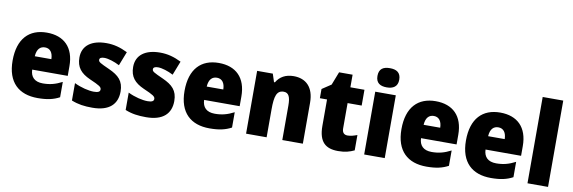

<svg xmlns="http://www.w3.org/2000/svg" viewBox="-54 -1215 4970 1665"><g transform="rotate(10 2430.5 -383.0)"><path d="M290 -563C135 -563 38 -467 38 -273C38 -81 142 10 307 10C391 10 447 -3 499 -31V-166C441 -136 392 -123 330 -123C257 -123 221 -161 219 -225H532V-310C532 -476 440 -563 290 -563ZM296 -434C341 -434 366 -400 367 -343H221C225 -408 255 -434 296 -434Z M1007 -170C1007 -263 961 -306 875 -345C791 -383 776 -390 776 -410C776 -426 791 -434 818 -434C853 -434 907 -417 953 -393L1001 -516C938 -547 881 -563 814 -563C685 -563 604 -506 604 -400C604 -314 645 -266 728 -229C815 -191 833 -180 833 -158C833 -138 816 -129 778 -129C733 -129 664 -145 605 -174V-21C664 3 719 10 789 10C939 10 1007 -60 1007 -170Z M1480 -170C1480 -263 1434 -306 1348 -345C1264 -383 1249 -390 1249 -410C1249 -426 1264 -434 1291 -434C1326 -434 1380 -417 1426 -393L1474 -516C1411 -547 1354 -563 1287 -563C1158 -563 1077 -506 1077 -400C1077 -314 1118 -266 1201 -229C1288 -191 1306 -180 1306 -158C1306 -138 1289 -129 1251 -129C1206 -129 1137 -145 1078 -174V-21C1137 3 1192 10 1262 10C1412 10 1480 -60 1480 -170Z M1804 -563C1649 -563 1552 -467 1552 -273C1552 -81 1656 10 1821 10C1905 10 1961 -3 2013 -31V-166C1955 -136 1906 -123 1844 -123C1771 -123 1735 -161 1733 -225H2046V-310C2046 -476 1954 -563 1804 -563ZM1810 -434C1855 -434 1880 -400 1881 -343H1735C1739 -408 1769 -434 1810 -434Z M2463 -563C2392 -563 2342 -534 2311 -482H2303L2280 -553H2142V0H2323V-246C2323 -362 2339 -415 2401 -415C2446 -415 2461 -377 2461 -304V0H2642V-360C2642 -497 2571 -563 2463 -563Z M3011 -137C2980 -137 2963 -155 2963 -191V-414H3087V-553H2963V-664H2844L2799 -548L2719 -495V-414H2782V-182C2782 -39 2844 10 2953 10C3015 10 3055 -2 3095 -21V-156C3065 -145 3039 -137 3011 -137Z M3273 -776C3215 -776 3177 -755 3177 -691C3177 -629 3216 -607 3273 -607C3328 -607 3369 -629 3369 -691C3369 -755 3329 -776 3273 -776ZM3363 -553H3182V0H3363Z M3714 -563C3559 -563 3462 -467 3462 -273C3462 -81 3566 10 3731 10C3815 10 3871 -3 3923 -31V-166C3865 -136 3816 -123 3754 -123C3681 -123 3645 -161 3643 -225H3956V-310C3956 -476 3864 -563 3714 -563ZM3720 -434C3765 -434 3790 -400 3791 -343H3645C3649 -408 3679 -434 3720 -434Z M4282 -563C4127 -563 4030 -467 4030 -273C4030 -81 4134 10 4299 10C4383 10 4439 -3 4491 -31V-166C4433 -136 4384 -123 4322 -123C4249 -123 4213 -161 4211 -225H4524V-310C4524 -476 4432 -563 4282 -563ZM4288 -434C4333 -434 4358 -400 4359 -343H4213C4217 -408 4247 -434 4288 -434Z M4801 0V-760H4620V0Z"/></g></svg>

Font: Noto Sans Telugu SemiCondensed Black
Style: Regular
Weight: 900
Width: 4
Designer: Jelle Bosma - Monotype Design Team
Foundry: Monotype Imaging Inc.
Version: Version 2.005